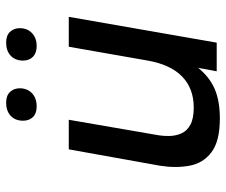

<svg xmlns="http://www.w3.org/2000/svg" viewBox="-74 -634 719 610"><g transform="rotate(-90 285.0 -329.5)"><path d="M213 10Q141 10 106 -16.5Q71 -43 63 -86.5Q55 -130 63 -180L115 -470H209L161 -192Q157 -171 157.5 -150Q158 -129 166 -111.5Q174 -94 193.5 -83.5Q213 -73 248 -73Q308 -73 346 -109.5Q384 -146 397 -219L441 -470H536L454 0H363L374 -59Q345 -23 307 -6.5Q269 10 213 10ZM443 -572Q421 -572 409 -584Q397 -596 397 -615Q397 -640 412.5 -654.5Q428 -669 454 -669Q477 -669 488.5 -656.5Q500 -644 500 -626Q500 -602 484.5 -587Q469 -572 443 -572ZM251 -572Q229 -572 217.5 -584Q206 -596 206 -615Q206 -640 221.5 -654.5Q237 -669 263 -669Q286 -669 297.5 -656.5Q309 -644 309 -626Q309 -602 293.5 -587Q278 -572 251 -572Z"/></g></svg>

Font: Gantari Medium
Style: Italic
Weight: 500
Italic angle: -10°
Designer: Anugrah Pasau
Foundry: Lafontype
Version: Version 1.000